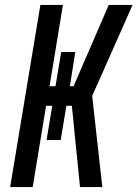

<svg xmlns="http://www.w3.org/2000/svg" viewBox="-20 -755 555 775"><path d="M21 0 143 -735H234L180 -407H204L227 -545H284L262 -407H277L283 -421L419 -735H515L387 -446L352 -368L393 0H303L270 -328H248L225 -190H168L191 -328H166L112 0Z"/></svg>

Font: Iosevka SS04 Medium
Style: Italic
Weight: 500
Italic angle: -9°
Monospace: yes
Designer: Belleve Invis
Foundry: Belleve Invis
Version: Version 19.0.0; ttfautohint (v1.8.4)